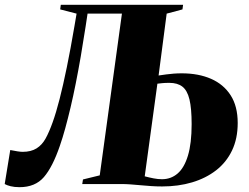

<svg xmlns="http://www.w3.org/2000/svg" viewBox="-38 -763 1031 796"><path d="M43 13Q21.5 13 5.8 9Q-10 5 -18.5 0L4.5 -141Q22 -137.5 34.8 -135.5Q47.5 -133.5 56 -133.5Q90.5 -133.5 113.5 -147.8Q136.5 -162 151.5 -189.5Q166 -216 180.2 -255.8Q194.5 -295.5 209 -352Q223.5 -408.5 239 -484Q254.5 -559.5 271 -656.5L279.5 -706.5L211.5 -724L214 -743H721L718.5 -724L653 -706.5L619.5 -450Q636 -452.5 651.2 -454.5Q666.5 -456.5 682.5 -457.8Q698.5 -459 715.5 -459Q785 -459 837 -436.2Q889 -413.5 918.2 -368Q947.5 -322.5 947.5 -253Q947.5 -188.5 924 -139.2Q900.5 -90 858 -57Q815.5 -24 758.5 -7Q701.5 10 634 10Q611 10 589 8.5Q567 7 545.5 5Q524 3 503.8 1.5Q483.5 0 464 0H303L306 -19L375.5 -36L467.5 -706.5H325L317 -653.5Q307 -588 296.8 -528.8Q286.5 -469.5 276 -416.8Q265.5 -364 254.5 -317.5Q243.5 -271 232.5 -231Q221.5 -191 210 -158Q180 -70.5 144 -28.8Q108 13 43 13ZM633.5 -20Q671 -20 698.5 -43.8Q726 -67.5 741.2 -118Q756.5 -168.5 756.5 -248.5Q756.5 -313.5 747.5 -350.8Q738.5 -388 718.2 -403.8Q698 -419.5 664 -419.5Q645.5 -419.5 633.8 -418.2Q622 -417 614.5 -416L562 -32Q581 -27 599 -23.5Q617 -20 633.5 -20Z"/></svg>

Font: Merriweather 144pt Black
Style: Italic
Weight: 900
Italic angle: -7.8°
Version: Version 2.101